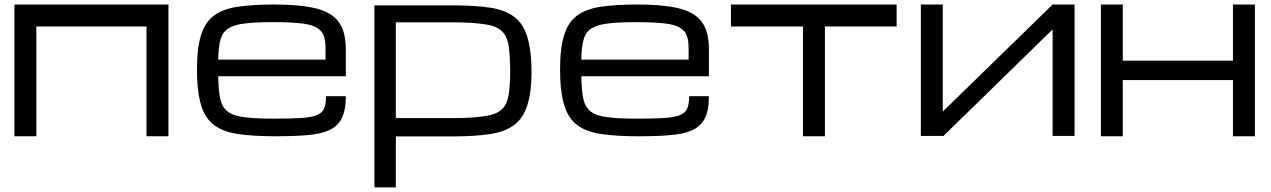

<svg xmlns="http://www.w3.org/2000/svg" viewBox="-20 -604 5635 851"><path d="M43.9 0H141.1V-486.8H629.4V0H726.6V-584H43.9Z M1512.7 -177.7Q1512.7 -114.7 1494.1 -78.6Q1475.1 -42.5 1436.5 -25.9Q1399.9 -9.3 1338.4 -4.9Q1286.6 0 1195.8 0Q1106 0 1036.1 -9.8Q969.7 -19.5 930.2 -48.8Q889.6 -78.1 871.6 -137.2Q853 -198.7 853 -294.9Q853 -392.6 871.1 -448.2Q888.7 -505.9 928.7 -535.2Q968.8 -564.9 1034.2 -574.2Q1104 -584 1193.4 -584Q1305.2 -584 1372.1 -568.8Q1442.9 -553.7 1478 -511.2Q1512.7 -467.8 1512.7 -386.7V-266.1H947.3Q948.2 -203.1 956.1 -166Q964.4 -128.4 989.3 -109.4Q1014.2 -90.3 1064 -84.5Q1108.4 -78.1 1195.8 -78.1Q1270 -78.1 1315.9 -81.1Q1360.8 -84 1385.3 -94.2Q1408.7 -104 1417 -124Q1425.3 -146 1425.3 -177.7ZM1193.4 -505.9Q1113.8 -505.9 1065.4 -500Q1016.6 -494.1 991.2 -477.5Q965.8 -460.9 957 -427.2Q948.2 -397 947.3 -339.8H1422.9V-386.7Q1422.9 -423.8 1415 -445.3Q1407.2 -467.8 1383.3 -481.9Q1359.9 -495.6 1314.5 -500.5Q1261.7 -505.9 1193.4 -505.9Z M1639.6 -580.1V226.6H1734.4V0.5H2002Q2083 0 2150.4 -9.3Q2216.3 -19.5 2257.3 -48.8Q2298.8 -79.1 2316.9 -136.7Q2335.9 -196.8 2335.9 -281.7Q2335.9 -379.9 2316.9 -441.4Q2298.8 -500.5 2257.3 -530.8Q2216.3 -561 2150.4 -570.3Q2083 -579.6 2002 -580.1ZM2002 -504.9Q2073.2 -504.4 2127.4 -496.6Q2178.2 -490.2 2202.6 -467.3Q2226.6 -446.3 2234.4 -401.9Q2241.2 -353 2241.2 -284.7Q2241.2 -228.5 2234.4 -181.6Q2226.1 -138.2 2202.6 -117.7Q2178.2 -96.2 2127.4 -88.9Q2073.2 -81.1 2002 -80.6H1734.4V-504.9Z M3122.1 -177.7Q3122.1 -114.7 3103.5 -78.6Q3084.5 -42.5 3045.9 -25.9Q3009.3 -9.3 2947.8 -4.9Q2896 0 2805.2 0Q2715.3 0 2645.5 -9.8Q2579.1 -19.5 2539.6 -48.8Q2499 -78.1 2481 -137.2Q2462.4 -198.7 2462.4 -294.9Q2462.4 -392.6 2480.5 -448.2Q2498 -505.9 2538.1 -535.2Q2578.1 -564.9 2643.6 -574.2Q2713.4 -584 2802.7 -584Q2914.6 -584 2981.4 -568.8Q3052.2 -553.7 3087.4 -511.2Q3122.1 -467.8 3122.1 -386.7V-266.1H2556.6Q2557.6 -203.1 2565.4 -166Q2573.7 -128.4 2598.6 -109.4Q2623.5 -90.3 2673.3 -84.5Q2717.8 -78.1 2805.2 -78.1Q2879.4 -78.1 2925.3 -81.1Q2970.2 -84 2994.6 -94.2Q3018.1 -104 3026.4 -124Q3034.7 -146 3034.7 -177.7ZM2802.7 -505.9Q2723.1 -505.9 2674.8 -500Q2626 -494.1 2600.6 -477.5Q2575.2 -460.9 2566.4 -427.2Q2557.6 -397 2556.6 -339.8H3032.2V-386.7Q3032.2 -423.8 3024.4 -445.3Q3016.6 -467.8 2992.7 -481.9Q2969.2 -495.6 2923.8 -500.5Q2871.1 -505.9 2802.7 -505.9Z M3954.1 -584V-486.8H3636.2V0H3539.1V-486.8H3219.7V-584Z M4061.5 -1.5H4158.7L4160.2 0L4645.5 -473.6V-1.5H4742.7V-584H4645.5L4158.7 -109.4V-584H4061.5Z M4859.4 0H4956.5V-249H5266.6H5347.7H5444.8V0H5542V-356.4V-437.5V-584H5444.8V-335H4956.5V-356.4V-437.5V-584H4859.4Z"/></svg>

Font: Michroma+
Style: Regular
Weight: 400
Designer: beogot
Foundry: beogot
Version: Version